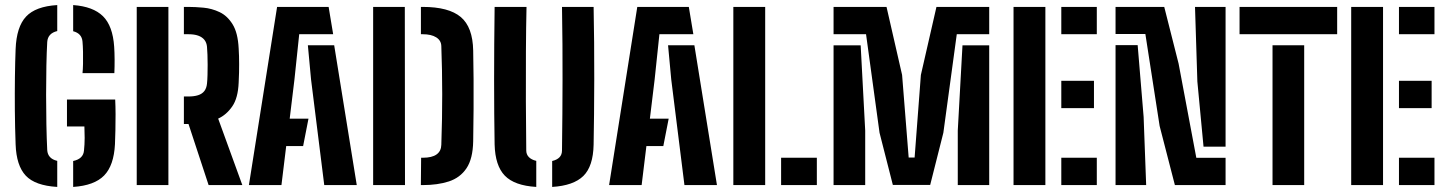

<svg xmlns="http://www.w3.org/2000/svg" viewBox="-20 -723 5649 750"><path d="M203.6 7.2Q117.2 2.1 80.6 -36.9Q43.9 -76 41 -159.1Q38.6 -224.5 38 -292.2Q37.5 -360 38.3 -421.7Q39.1 -483.5 41 -531.1Q44.4 -618.4 81.8 -658.2Q119.1 -698.1 203.6 -703.2V-601.7Q166.8 -592.9 164.5 -559.1Q162.3 -520.7 161.2 -466.7Q160.1 -412.7 160.1 -353.2Q160.1 -293.6 161.2 -237.1Q162.3 -180.5 164.5 -136.6Q165.5 -120.3 175.1 -109.7Q184.7 -99 203.6 -94.6ZM265.8 7.2V-94.1Q305.4 -102.4 308.1 -135Q310.6 -158.2 310.7 -184.2Q310.7 -210.2 309.7 -228.9H241.6V-334.1H430Q431.3 -307.9 431.4 -276.7Q431.5 -245.4 430.8 -215Q430.1 -184.6 429.1 -160Q424.9 -76.5 386.7 -37.4Q348.5 1.7 265.8 7.2ZM302.3 -437.4Q303.8 -450.5 304.3 -473.4Q304.8 -496.3 304.3 -520.3Q303.8 -544.3 302.3 -560.2Q299.8 -592.3 265.8 -601V-703.2Q343.7 -697.6 382.2 -659.7Q420.6 -621.7 426 -540.4Q427.5 -518.7 427.7 -490Q427.8 -461.3 426.7 -437.4Z M514.1 0V-696H637.8V0ZM926.6 0H794.9L716.4 -238.5H698.3V-346.1H716.1Q737.9 -346.1 753.5 -351Q769.2 -355.9 778 -367.1Q786.8 -378.3 788.6 -396.7Q790.1 -410.9 790.6 -430.3Q791.1 -449.8 791.1 -470.2Q791.1 -490.6 790.4 -509.2Q789.6 -527.7 788.6 -540.2Q787.2 -556.3 778.5 -567.3Q769.8 -578.2 754.2 -583.8Q738.7 -589.3 716.2 -589.3H698.3V-696H716.2Q742.6 -696 775 -693Q807.4 -690 837.7 -675.7Q868 -661.4 888.6 -628.1Q909.3 -594.8 912.3 -533.8Q913.3 -518 913.7 -503.3Q914.1 -488.6 914.1 -473Q914.1 -457.5 913.8 -439.9Q913.4 -422.3 912.3 -400.6Q909.9 -339.9 887 -307Q864.1 -274.1 832.2 -259.7Z M952.3 0 1062.4 -696H1263.7L1281.4 -589.3H1148.8L1130.2 -412.7L1111.6 -259.4H1185L1164.1 -152.5H1098L1079.4 0ZM1246.6 0 1195 -412.9 1182.6 -546.2H1285.4L1373.6 0Z M1631.2 -589.3H1624.2V-696H1631.2Q1732.9 -696 1779.8 -656.6Q1826.7 -617.3 1828.4 -525.3Q1829.6 -471.3 1829.9 -414.1Q1830.2 -356.9 1829.9 -296.5Q1829.6 -236 1828.4 -171.8Q1827.2 -102.9 1802.3 -65.8Q1777.4 -28.7 1733.5 -14.3Q1689.7 0 1631.1 0H1624L1625 -106.8H1631.1Q1667.5 -106.8 1685.4 -119.8Q1703.4 -132.7 1703.9 -157.5Q1705.7 -210.1 1706.6 -259.1Q1707.5 -308 1707.4 -355.1Q1707.3 -402.1 1706.5 -448.7Q1705.6 -495.2 1703.9 -542.8Q1703.4 -564.9 1684 -577.1Q1664.7 -589.3 1631.2 -589.3ZM1437.6 0V-696H1561.3L1562 0Z M2074.8 7.2Q1989.6 2.1 1951.9 -36.9Q1914.2 -75.9 1912.1 -158.7Q1911.1 -215 1910.6 -278.1Q1910.1 -341.1 1910.1 -409.7Q1910.1 -478.3 1910.6 -550.4Q1911.1 -622.4 1912.1 -696H2036.7Q2034.9 -617.5 2034.4 -522Q2033.8 -426.6 2034.2 -326.7Q2034.7 -226.8 2035.7 -135.2Q2035.7 -120 2045.6 -109.6Q2055.5 -99.2 2074.8 -94.6ZM2136.9 7.2V-94.1Q2155.9 -98.5 2165.6 -108.7Q2175.3 -118.9 2175.3 -135.4Q2176.3 -210.6 2176.8 -278.7Q2177.3 -346.9 2177.4 -413.5Q2177.6 -480.1 2177.1 -549.4Q2176.6 -618.8 2175.3 -696H2298.8Q2300.3 -629.5 2300.8 -557.6Q2301.3 -485.8 2301.3 -414.2Q2301.2 -342.7 2300.5 -277.2Q2299.8 -211.7 2298.8 -158Q2297.1 -73.3 2258.7 -35.6Q2220.2 2.1 2136.9 7.2Z M2359.3 0 2469.4 -696H2670.7L2688.4 -589.3H2555.8L2537.2 -412.7L2518.6 -259.4H2592L2571.1 -152.5H2505L2486.4 0ZM2653.6 0 2602 -412.9 2589.6 -546.2H2692.4L2780.6 0Z M2844.6 0V-696H2969V0ZM3031.2 0V-106.8H3170.8V0Z M3467.7 -0.5 3415.7 -204.4 3363 -589.3H3236.1V-696H3443L3503.8 -430.3L3529.5 -107.5H3552.7L3577.2 -430.3L3638 -696H3844.1V-589.3H3717.4L3665 -204.4L3613.5 -0.5ZM3236.1 0V-545.9H3342L3359.7 -212.9V0ZM3721.3 0V-212.9L3739.7 -545.9H3844.1V0Z M3939.1 0V-696H4063.5V0ZM4125.7 0V-106.8H4264.4V0ZM4125.7 -300.6V-407.3H4253.3V-300.6ZM4125.7 -589.3V-696H4264.4V-589.3Z M4569.4 0 4509.8 -230.9 4454.1 -590.1H4337.6V-696H4527.8L4583.9 -474.5L4653.1 -106.7H4767.4V0ZM4337.6 0V-546.6H4424L4447.3 -266.2L4457.2 0ZM4767.4 -150.1H4681.3L4657.2 -404.5L4648 -696H4767.4Z M4950.8 0V-546.2H5074.5V0ZM4822 -589.3V-696H5203.3V-589.3Z M5258.1 0V-696H5382.5V0ZM5444.7 0V-106.8H5583.4V0ZM5444.7 -300.6V-407.3H5572.3V-300.6ZM5444.7 -589.3V-696H5583.4V-589.3Z"/></svg>

Font: Big Shoulders Stencil Text SC Thin
Style: Regular
Weight: 100
Designer: Patric King
Foundry: XO Type Co
Version: Version 2.001